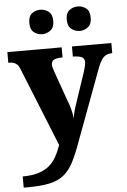

<svg xmlns="http://www.w3.org/2000/svg" viewBox="-66 -802 713 1078"><g transform="rotate(-5 291.0 -263.5)"><path d="M23 167Q75 167 112 155.5Q149 144 173.5 123Q198 102 214 73Q230 44 242 9L64 -433Q57 -452 48 -460.5Q39 -469 28 -472.5Q17 -476 3 -476H-2V-536H304V-479H300Q270 -479 255.5 -471Q241 -463 241 -444Q241 -435 244.5 -423.5Q248 -412 251 -403L311 -234Q320 -212 325 -193.5Q330 -175 333 -159.5Q336 -144 337 -131Q339 -153 345 -173.5Q351 -194 354 -203L417 -391Q420 -400 424 -416.5Q428 -433 428 -442Q428 -463 412.5 -470.5Q397 -478 366 -479H362V-536H584V-479H580Q562 -478 548.5 -471Q535 -464 524.5 -448.5Q514 -433 504 -408L353 -2Q328 68 305 112.5Q282 157 250 183Q218 209 169 219.5Q120 230 43 230H23ZM414 -619Q388 -619 367 -635Q346 -651 346 -688Q346 -726 367 -741.5Q388 -757 414 -757Q439 -757 460 -741.5Q481 -726 481 -688Q481 -651 460 -635Q439 -619 414 -619ZM202 -619Q176 -619 155.5 -635Q135 -651 135 -688Q135 -726 155.5 -741.5Q176 -757 202 -757Q227 -757 248.5 -741.5Q270 -726 270 -688Q270 -651 248.5 -635Q227 -619 202 -619Z"/></g></svg>

Font: Noto Serif Armenian ExtraBold
Style: Regular
Weight: 800
Version: Version 2.007